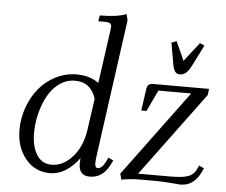

<svg xmlns="http://www.w3.org/2000/svg" viewBox="-53 -806 1029 875"><g transform="rotate(5 461.5 -369.0)"><path d="M525.9 -19 815.9 -411.1H666L620.1 -314H596.2L609.9 -411.1Q612.3 -426.8 618.4 -432.9Q624.5 -439 641.1 -439H895L892.1 -411.1L606.9 -25.9H754.9Q807.1 -25.9 832.8 -34.2Q858.4 -42.5 870.1 -64.9L880.9 -86.9L903.8 -76.2L893.1 -54.2Q861.8 6.8 803.2 6.8Q794.4 6.8 759 3.4Q723.6 0 685.1 0H619.1Q574.2 0 533.2 7.8ZM706.1 -633.8 729 -643.1 768.1 -556.2 835.9 -643.1 856.9 -633.8 811 -542Q797.4 -515.1 785.4 -504.2Q773.4 -493.2 757.8 -493.2Q742.2 -493.2 734.4 -503.9Q726.6 -514.6 722.2 -542ZM50.8 -178.2Q50.8 -231 68.6 -280.8Q86.4 -330.6 117.4 -368.4Q148.4 -406.2 193.4 -429.2Q238.3 -452.1 289.1 -452.1Q349.1 -452.1 390.1 -421.9L423.8 -662.1Q425.8 -675.8 425.8 -682.1Q425.8 -693.4 418.9 -697.8Q412.1 -702.1 395 -702.1H365.2L370.1 -729Q450.2 -729 491.2 -746.1L498 -717.8L413.1 -104Q408.2 -68.8 408.2 -58.1Q408.2 -35.2 420.9 -35.2Q439.9 -35.2 455.1 -64.9L465.8 -86.9L488.8 -76.2L478 -54.2Q446.8 6.8 388.2 6.8Q337.9 6.8 337.9 -47.9Q337.9 -64.5 338.9 -73.2Q278.8 6.8 206.1 6.8Q137.2 6.8 94 -46.1Q50.8 -99.1 50.8 -178.2ZM118.2 -169.9Q118.2 -108.4 141.8 -70.3Q165.5 -32.2 210 -32.2Q262.2 -32.2 304.7 -78.9Q347.2 -125.5 358.9 -201.2L379.9 -348.1Q356.9 -422.9 284.2 -422.9Q245.1 -422.9 212.6 -399.7Q180.2 -376.5 160.2 -339.4Q140.1 -302.2 129.2 -258.3Q118.2 -214.4 118.2 -169.9Z"/></g></svg>

Font: Dihjauti S
Style: Italic
Weight: 400
Italic angle: -9°
Designer: T. Christopher White
Version: Version 3.0.0